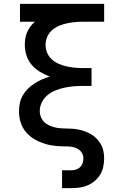

<svg xmlns="http://www.w3.org/2000/svg" viewBox="-20 -755 640 990"><path d="M300 215V123H348Q360 123 372.5 119Q385 115 393.5 106.5Q402 98 406 86Q410 74 410 61Q410 47 402.5 34Q395 21 382.5 13.5Q370 6 355.5 3Q341 0 326.5 0Q312 0 297.5 -0.5Q283 -1 268.5 -2.5Q254 -4 240 -6.5Q226 -9 212 -13.5Q198 -18 184.5 -23.5Q171 -29 158.5 -36.5Q146 -44 135 -53Q124 -62 114.5 -73Q105 -84 98 -97Q91 -110 86.5 -124Q82 -138 80 -152Q78 -166 78 -181Q78 -203 82.5 -224Q87 -245 98 -264Q109 -283 124.5 -298Q140 -313 158.5 -325Q177 -337 196.5 -345.5Q216 -354 237 -360Q211 -370 186.5 -384.5Q162 -399 144 -420Q126 -441 117 -468Q108 -495 108 -523Q108 -540 110.5 -557Q113 -574 120 -589.5Q127 -605 137 -618.5Q147 -632 160 -643H83V-735H517V-643H408Q387 -643 366 -641Q345 -639 324 -634.5Q303 -630 283.5 -621.5Q264 -613 248 -599Q232 -585 223.5 -565Q215 -545 215 -523Q215 -502 223.5 -482Q232 -462 248 -448Q264 -434 283.5 -425.5Q303 -417 324 -412.5Q345 -408 366 -406Q387 -404 408 -404H452V-312H408Q384 -312 360 -310Q336 -308 312.5 -303Q289 -298 266.5 -289Q244 -280 225.5 -265Q207 -250 196 -228Q185 -206 185 -182Q185 -163 194 -145Q203 -127 219 -116.5Q235 -106 254 -100.5Q273 -95 292.5 -93.5Q312 -92 331.5 -92Q351 -92 370 -89.5Q389 -87 408 -81Q427 -75 444 -66Q461 -57 475 -43.5Q489 -30 499 -13Q509 4 513 23Q517 42 517 61Q517 83 512.5 104.5Q508 126 497 144.5Q486 163 469 177.5Q452 192 432.5 200.5Q413 209 391 212Q369 215 348 215Z"/></svg>

Font: Zed Mono Semibold Extended
Style: Regular
Weight: 600
Width: 7
Monospace: yes
Designer: Belleve Invis
Foundry: Belleve Invis
Version: Version 1.0.0; ttfautohint (v1.8.4)